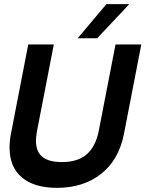

<svg xmlns="http://www.w3.org/2000/svg" viewBox="-20 -894 700 924"><path d="M26 -184Q26 -218 33 -252L116 -680H239L158 -263Q153 -235 153 -217Q153 -165 183.5 -139.5Q214 -114 278 -114Q355 -114 397.5 -151.5Q440 -189 455 -263L536 -680H660L577 -252Q553 -126 467.5 -58Q382 10 254 10Q145 10 85.5 -40Q26 -90 26 -184ZM492 -874H602L448 -710H354Z"/></svg>

Font: Teachers SemiBold
Style: Italic
Weight: 600
Designer: Alfredo Marco Pradil & Chank Diesel
Version: Version 0.009